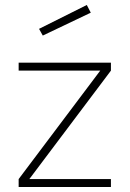

<svg xmlns="http://www.w3.org/2000/svg" viewBox="-20 -752 521 772"><path d="M55 -468H383L55 -32V0H426V-32H98L426 -468V-500H55ZM137 -636 152 -609 345 -701 329 -732Z"/></svg>

Font: TitilliumText22L
Style: 1 wt
Weight: 100
Designer: Campivisivi
Foundry: Campivisivi
Version: 1.000